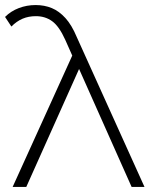

<svg xmlns="http://www.w3.org/2000/svg" viewBox="-47 -740 595 760"><path d="M94 -720Q129 -720 158 -708Q187 -696 212 -668.5Q237 -641 257 -593L525 0H474L266 -467L57 0H3L239 -520L211 -583Q187 -636 159.5 -656Q132 -676 95 -676Q66 -676 42.5 -666Q19 -656 -2 -635L-27 -673Q-4 -696 27.5 -708Q59 -720 94 -720Z"/></svg>

Font: Montserrat Z Light
Style: Regular
Weight: 300
Designer: Julieta Ulanovsky
Foundry: Julieta Ulanovsky
Version: Version 8.000